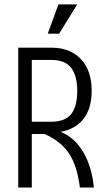

<svg xmlns="http://www.w3.org/2000/svg" viewBox="-20 -838 478 858"><path d="M399.4 0H336.9Q325.2 -96.7 288.6 -151.9Q252 -207 178.7 -239.3H122.1V0H61.5V-625H210Q293 -625 341.3 -574.2Q389.6 -523.4 389.6 -432.6Q389.6 -352.5 353 -306.6Q316.4 -260.7 251 -249Q313.5 -223.6 352.1 -158.2Q390.6 -92.8 399.4 0ZM122.1 -293.9H206.1Q272.5 -293.9 298.8 -329.1Q325.2 -364.3 325.2 -431.6Q325.2 -499 298.3 -534.7Q271.5 -570.3 206.1 -570.3H122.1ZM325.2 -818.4 244.1 -687.5H193.4L241.2 -818.4Z"/></svg>

Font: Sudo Light
Style: Regular
Weight: 300
Monospace: yes
Designer: Jens Kutilek
Foundry: Jens Kutilek
Version: Version 0.040